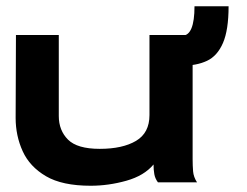

<svg xmlns="http://www.w3.org/2000/svg" viewBox="-20 -583 790 614"><path d="M270 11Q179 11 127 -19.5Q75 -50 52.5 -99.5Q30 -149 30 -206L31 -471H168V-212Q168 -166 197.5 -136.5Q227 -107 299 -107Q372 -107 415 -132.5Q458 -158 458 -215V-471H596V-74Q596 -53 597.5 -35Q599 -17 610 0H485Q476 -12 473.5 -26Q471 -40 471 -57Q441 -21 384 -5Q327 11 270 11ZM711 -563Q711 -487 693 -445.5Q675 -404 642 -388.5Q609 -373 563 -373V-469Q602 -469 602 -563Z"/></svg>

Font: Inconsolata ExtraExpanded Black
Style: Regular
Weight: 900
Width: 8
Monospace: yes
Designer: Raph Levien, Cyreal, Brenton Simpson
Foundry: Raph Levien, Cyreal, Google
Version: Version 3.001; ttfautohint (v1.8.2.53-6de2)